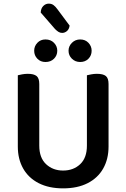

<svg xmlns="http://www.w3.org/2000/svg" viewBox="-20 -1021 695 1056"><path d="M327 15Q249 15 193 -13.5Q137 -42 107.5 -94Q78 -146 78 -215V-288H196V-220Q196 -153 233.5 -118Q271 -83 327 -83Q384 -83 421 -118Q458 -153 458 -220V-288H577V-215Q577 -146 547.5 -94Q518 -42 462 -13.5Q406 15 327 15ZM196 -253H78V-607Q85 -609 101 -612Q117 -615 133 -615Q166 -615 181 -603Q196 -591 196 -559ZM577 -252H458V-607Q466 -609 481.5 -612Q497 -615 513 -615Q547 -615 562 -603Q577 -591 577 -559ZM295 -742Q295 -716 277 -698Q259 -680 230 -680Q203 -680 185.5 -698Q168 -716 168 -742Q168 -767 185.5 -785.5Q203 -804 230 -804Q259 -804 277 -785.5Q295 -767 295 -742ZM484 -742Q484 -716 466.5 -698Q449 -680 421 -680Q394 -680 375.5 -698Q357 -716 357 -742Q357 -767 375.5 -785.5Q394 -804 421 -804Q449 -804 466.5 -785.5Q484 -767 484 -742ZM283 -861 204 -952Q205 -975 218 -988Q231 -1001 248 -1001Q264 -1001 275 -992.5Q286 -984 296 -970L363 -880Q360 -860 348 -850Q336 -840 322 -840Q311 -840 302 -845.5Q293 -851 283 -861Z"/></svg>

Font: BalooTamma2SemiBold
Style: Regular
Weight: 600
Designer: Divya Kowshik, Shuchita Grover and Ek Type
Foundry: Ek Type
Version: Version 1.700